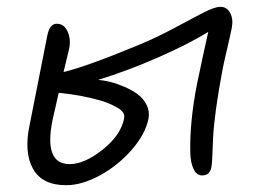

<svg xmlns="http://www.w3.org/2000/svg" viewBox="-20 -546 753 565"><path d="M174.8 -1Q104 -1 77.1 -49.3Q50.3 -97.7 66.9 -176.8Q77.6 -230.5 89.4 -290.5Q101.1 -350.6 109.4 -391.8Q117.7 -433.1 119.1 -440.9Q126 -476.1 147 -476.1Q168.9 -476.1 179.2 -452.6Q189.5 -429.2 183.1 -400.9Q181.6 -394 167 -334Q237.8 -351.1 391.1 -415Q442.9 -436.5 497.3 -465.8Q551.8 -495.1 582 -510.5Q612.3 -525.9 628.9 -525.9Q647.5 -525.9 657.2 -508.1Q667 -490.2 662.1 -463.9Q657.2 -439.9 647.7 -399.4Q638.2 -358.9 634.8 -340.8Q610.4 -211.4 606.9 -137.2Q606.4 -127 605.7 -107.9Q605 -88.9 604.2 -75Q603.5 -61 602.1 -54.2Q597.7 -29.8 575.2 -29.8Q558.6 -29.8 549.8 -48.1Q541 -66.4 540 -95.2Q537.6 -186.5 560.1 -300.8Q564.9 -324.7 577.4 -382.1Q589.8 -439.5 592.8 -452.1Q534.2 -416 444.6 -376.7Q355 -337.4 269 -311Q285.6 -309.6 305.2 -304.7Q324.7 -299.8 346.7 -290.3Q368.7 -280.8 385.5 -268.3Q402.3 -255.9 411.6 -237.1Q420.9 -218.3 417 -196.8Q407.7 -151.4 367.9 -105.5Q328.1 -59.6 274.7 -30.3Q221.2 -1 174.8 -1ZM134.8 -193.8Q107.9 -63 185.1 -63Q228 -63 281.5 -105.2Q335 -147.5 345.2 -196.8Q348.6 -213.4 331.8 -225.1Q314.9 -236.8 283.2 -248Q223.1 -266.1 152.8 -272.9Q138.7 -211.9 134.8 -193.8Z"/></svg>

Font: Shantell Sans Irregular Bouncy
Style: Italic
Weight: 300
Italic angle: -11.31°
Designer: Stephen Nixon, Anya Danilova, Shantell Martin
Foundry: Arrow Type
Version: Version 1.006;[9816181b4]